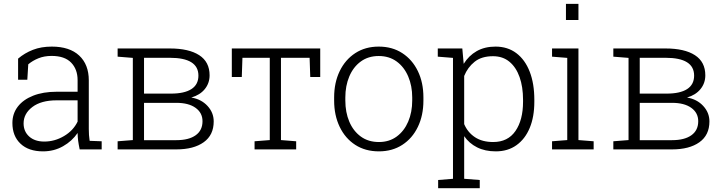

<svg xmlns="http://www.w3.org/2000/svg" viewBox="-20 -782 3793 1005"><path d="M205.1 10.3Q129.9 10.3 87.4 -29.8Q44.9 -69.8 44.9 -138.2Q44.9 -187 73.2 -223.9Q101.6 -260.7 153.6 -281.2Q205.6 -301.8 276.9 -301.8H386.2V-362.3Q386.2 -419.4 352.3 -454.3Q318.4 -489.3 250 -489.3Q211.4 -489.3 180.9 -476.8Q150.4 -464.4 127.9 -445.3L123 -364.7H74.7V-475.1Q108.9 -504.4 152.3 -521.2Q195.8 -538.1 251 -538.1Q344.2 -538.1 394.5 -491.2Q444.8 -444.3 444.8 -361.3V-106.4Q444.8 -90.8 445.8 -75.4Q446.8 -60.1 449.2 -44.9L512.2 -42.5V0H397Q391.1 -28.8 388.9 -46.4Q386.7 -64 386.2 -85.9Q357.4 -43.5 310.1 -16.6Q262.7 10.3 205.1 10.3ZM211.9 -41Q266.1 -41 314.7 -69.6Q363.3 -98.1 386.2 -145.5V-256.8H276.4Q195.3 -256.8 149.4 -221.9Q103.5 -187 103.5 -136.2Q103.5 -93.8 132.8 -67.4Q162.1 -41 211.9 -41Z M595.7 0V-42.5L675.3 -48.8V-479L595.7 -485.4V-528.3H675.3H869.1Q968.3 -528.3 1022.7 -493.2Q1077.1 -458 1077.1 -387.7Q1077.1 -346.7 1052 -315.7Q1026.9 -284.7 981.4 -271.5Q1033.7 -262.7 1066.2 -227.5Q1098.6 -192.4 1098.6 -146.5Q1098.6 -74.7 1046.1 -37.4Q993.7 0 902.8 0ZM733.9 -48.3H902.8Q968.3 -48.3 1004.2 -74Q1040 -99.6 1040 -147.5Q1040 -191.4 1003.7 -217.5Q967.3 -243.7 902.8 -243.7H733.9ZM733.9 -292H874.5Q945.3 -292 981.9 -315.7Q1018.6 -339.4 1018.6 -386.2Q1018.6 -479.5 869.1 -479.5H733.9Z M1312.5 0V-42.5L1392.1 -48.8V-479.5H1249L1245.6 -378.9H1193.4V-528.3H1656.2V-378.9H1604L1600.6 -479.5H1450.7V-48.8L1530.3 -42.5V0Z M1963.4 10.3Q1892.1 10.3 1839.6 -23.7Q1787.1 -57.6 1758.1 -117.9Q1729 -178.2 1729 -255.9V-272Q1729 -349.6 1758.1 -409.7Q1787.1 -469.7 1839.6 -503.9Q1892.1 -538.1 1962.4 -538.1Q2033.2 -538.1 2085.7 -503.9Q2138.2 -469.7 2167.2 -409.9Q2196.3 -350.1 2196.3 -272V-255.9Q2196.3 -177.7 2167.2 -117.7Q2138.2 -57.6 2085.7 -23.7Q2033.2 10.3 1963.4 10.3ZM1963.4 -38.6Q2017.6 -38.6 2056.6 -67.4Q2095.7 -96.2 2116.7 -145.5Q2137.7 -194.8 2137.7 -255.9V-272Q2137.7 -332.5 2116.7 -381.8Q2095.7 -431.2 2056.4 -460Q2017.1 -488.8 1962.4 -488.8Q1907.7 -488.8 1868.4 -460Q1829.1 -431.2 1808.3 -381.8Q1787.6 -332.5 1787.6 -272V-255.9Q1787.6 -194.3 1808.3 -145.3Q1829.1 -96.2 1868.4 -67.4Q1907.7 -38.6 1963.4 -38.6Z M2273.4 203.1V160.2L2351.1 153.8V-479L2271.5 -485.4V-528.3H2399.9L2407.2 -447.8Q2433.6 -490.7 2475.3 -514.4Q2517.1 -538.1 2573.7 -538.1Q2637.2 -538.1 2682.9 -503.7Q2728.5 -469.2 2752.7 -406.7Q2776.9 -344.2 2776.9 -259.8V-249.5Q2776.9 -170.4 2752.7 -112.3Q2728.5 -54.2 2683.3 -22Q2638.2 10.3 2575.2 10.3Q2519 10.3 2477.3 -10.7Q2435.5 -31.7 2409.7 -69.3V153.8L2491.2 160.2V203.1ZM2561.5 -38.6Q2638.2 -38.6 2678 -96.2Q2717.8 -153.8 2717.8 -249.5V-259.8Q2717.8 -327.1 2699.7 -378.4Q2681.6 -429.7 2646.7 -458.7Q2611.8 -487.8 2560.5 -487.8Q2500.5 -487.8 2464.1 -458.5Q2427.7 -429.2 2409.7 -384.3V-132.3Q2428.2 -88.9 2466.3 -63.7Q2504.4 -38.6 2561.5 -38.6Z M2869.6 0V-42.5L2949.2 -48.8V-479L2869.6 -485.4V-528.3H3007.8V-48.8L3087.4 -42.5V0ZM2942.4 -677.2V-761.7H3007.8V-677.2Z M3190.4 0V-42.5L3270 -48.8V-479L3190.4 -485.4V-528.3H3270H3463.9Q3563 -528.3 3617.4 -493.2Q3671.9 -458 3671.9 -387.7Q3671.9 -346.7 3646.7 -315.7Q3621.6 -284.7 3576.2 -271.5Q3628.4 -262.7 3660.9 -227.5Q3693.4 -192.4 3693.4 -146.5Q3693.4 -74.7 3640.9 -37.4Q3588.4 0 3497.6 0ZM3328.6 -48.3H3497.6Q3563 -48.3 3598.9 -74Q3634.8 -99.6 3634.8 -147.5Q3634.8 -191.4 3598.4 -217.5Q3562 -243.7 3497.6 -243.7H3328.6ZM3328.6 -292H3469.2Q3540 -292 3576.7 -315.7Q3613.3 -339.4 3613.3 -386.2Q3613.3 -479.5 3463.9 -479.5H3328.6Z"/></svg>

Font: Roboto Slab LO Light
Style: Regular
Weight: 300
Designer: Google
Version: Version 2.000